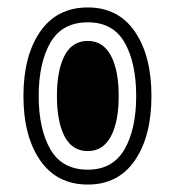

<svg xmlns="http://www.w3.org/2000/svg" viewBox="-20 -546 470 516"><path d="M216 -50Q133 -50 88 -115Q43 -180 43 -288Q43 -396 88 -461Q133 -526 216 -526Q298 -526 342.5 -461Q387 -396 387 -288Q387 -180 342.5 -115Q298 -50 216 -50ZM216 -90Q283 -90 314.5 -144.5Q346 -199 346 -288Q346 -377 315 -431.5Q284 -486 216 -486Q147 -486 115.5 -431.5Q84 -377 84 -288Q84 -199 115.5 -144.5Q147 -90 216 -90ZM216 -140Q174 -140 153.5 -179.5Q133 -219 133 -288Q133 -357 153.5 -396.5Q174 -436 216 -436Q257 -436 278 -396.5Q299 -357 299 -288Q299 -219 278 -179.5Q257 -140 216 -140Z"/></svg>

Font: Noto Sans Thai Looped ExtraCondensed Medium
Style: Regular
Weight: 500
Width: 2
Designer: Sasikarn Vongin, Ben Mitchell
Foundry: The Fontpad Ltd
Version: Version 1.001; ttfautohint (v1.8.4.7-5d5b)